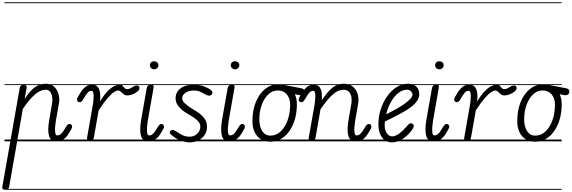

<svg xmlns="http://www.w3.org/2000/svg" viewBox="-45 -1250 5055 1698"><path d="M450.5 0Q426 0 410.5 -12.8Q395 -25.5 388 -50Q381 -74.5 381.8 -109.5Q382.5 -144.5 390.5 -189.5L415.5 -336Q420 -362 416.8 -389.8Q413.5 -417.5 399.5 -437Q385.5 -456.5 358 -456.5Q314 -456.5 265.5 -415.8Q217 -375 157 -287L36 401.5Q34 415.5 23 422Q12 428.5 0.5 428.5Q-12.5 428.5 -19.8 422.5Q-27 416.5 -24.5 402.5L129.5 -472Q131 -481.5 136.2 -487.8Q141.5 -494 149 -497.2Q156.5 -500.5 163.5 -500.5Q176.5 -500.5 184.8 -494Q193 -487.5 190.5 -474.5L173 -375Q220.5 -448 263.8 -478.8Q307 -509.5 363 -509.5Q405 -509.5 432.8 -484.5Q460.5 -459.5 472.2 -419.5Q484 -379.5 476 -334L448 -175Q444 -152 442 -123.2Q440 -94.5 444 -73.5Q448 -52.5 461.5 -52.5Q478.5 -52.5 493.5 -65Q508.5 -77.5 525.5 -106.5L533.5 -120.5Q544 -138.5 552 -146Q560 -153.5 569.5 -153.5Q579.5 -153.5 586.2 -147Q593 -140.5 593 -127.5Q593 -120 583.5 -104Q574 -88 562.5 -68Q540.5 -33 514.2 -16.5Q488 0 450.5 0ZM450.5 0Q426 0 410.5 -12.8Q395 -25.5 388 -50Q381 -74.5 381.8 -109.5Q382.5 -144.5 390.5 -189.5L415.5 -336Q420 -362 416.8 -389.8Q413.5 -417.5 399.5 -437Q385.5 -456.5 358 -456.5Q314 -456.5 265.5 -415.8Q217 -375 157 -287L36 401.5Q34 415.5 23 422Q12 428.5 0.5 428.5Q-12.5 428.5 -19.8 422.5Q-27 416.5 -24.5 402.5L129.5 -472Q131 -481.5 136.2 -487.8Q141.5 -494 149 -497.2Q156.5 -500.5 163.5 -500.5Q176.5 -500.5 184.8 -494Q193 -487.5 190.5 -474.5L173 -375Q220.5 -448 263.8 -478.8Q307 -509.5 363 -509.5Q405 -509.5 432.8 -484.5Q460.5 -459.5 472.2 -419.5Q484 -379.5 476 -334L448 -175Q444 -152 442 -123.2Q440 -94.5 444 -73.5Q448 -52.5 461.5 -52.5Q478.5 -52.5 493.5 -65Q508.5 -77.5 525.5 -106.5L533.5 -120.5Q544 -138.5 552 -146Q560 -153.5 569.5 -153.5Q579.5 -153.5 586.2 -147Q593 -140.5 593 -127.5Q593 -120 583.5 -104Q574 -88 562.5 -68Q540.5 -33 514.2 -16.5Q488 0 450.5 0ZM-5 420.5H619.5V428.5H-5ZM-5 -16H619.5V0H-5ZM-5 -505.5H619.5V-497.5H-5ZM-5 -1230H619.5V-1222H-5Z M749.5 0Q738.5 0 730.5 -8.2Q722.5 -16.5 725 -32.5L775 -316.5Q778 -333.5 780.5 -355.8Q783 -378 783.2 -398.8Q783.5 -419.5 779 -433.2Q774.5 -447 764 -447Q747 -447 733.8 -434.5Q720.5 -422 704 -393L695.5 -379Q685 -361 677.2 -353.5Q669.5 -346 659.5 -346Q649.5 -346 642.8 -352.5Q636 -359 636 -371.5Q636 -379 645.5 -395.2Q655 -411.5 667 -431.5Q689 -467 716.2 -486Q743.5 -505 786 -499Q810 -495.5 823.2 -476.2Q836.5 -457 840.2 -425.2Q844 -393.5 839.5 -352.5Q882 -424.5 926.5 -462.5Q971 -500.5 1012 -500.5Q1032 -500.5 1040.2 -491Q1048.5 -481.5 1056.2 -471.8Q1064 -462 1082.5 -462Q1095 -462 1109.5 -469.5Q1124 -477 1131.5 -482.5Q1145 -491.5 1158 -493.5Q1171 -495.5 1179.8 -490.5Q1188.5 -485.5 1188.5 -473.5Q1188.5 -463.5 1183.8 -455.5Q1179 -447.5 1170.5 -440.8Q1162 -434 1150.5 -427Q1132 -415.5 1112.2 -410.8Q1092.5 -406 1081 -406Q1061.5 -406 1048 -417Q1034.5 -428 1023.2 -438.8Q1012 -449.5 999.5 -449.5Q986 -449.5 963.8 -435.8Q941.5 -422 908.2 -384.2Q875 -346.5 827.5 -274.5L785 -33Q782.5 -16 772.5 -8Q762.5 0 749.5 0ZM749.5 0Q738.5 0 730.5 -8.2Q722.5 -16.5 725 -32.5L775 -316.5Q778 -333.5 780.5 -355.8Q783 -378 783.2 -398.8Q783.5 -419.5 779 -433.2Q774.5 -447 764 -447Q747 -447 733.8 -434.5Q720.5 -422 704 -393L695.5 -379Q685 -361 677.2 -353.5Q669.5 -346 659.5 -346Q649.5 -346 642.8 -352.5Q636 -359 636 -371.5Q636 -379 645.5 -395.2Q655 -411.5 667 -431.5Q689 -467 716.2 -486Q743.5 -505 786 -499Q810 -495.5 823.2 -476.2Q836.5 -457 840.2 -425.2Q844 -393.5 839.5 -352.5Q882 -424.5 926.5 -462.5Q971 -500.5 1012 -500.5Q1032 -500.5 1040.2 -491Q1048.5 -481.5 1056.2 -471.8Q1064 -462 1082.5 -462Q1095 -462 1109.5 -469.5Q1124 -477 1131.5 -482.5Q1145 -491.5 1158 -493.5Q1171 -495.5 1179.8 -490.5Q1188.5 -485.5 1188.5 -473.5Q1188.5 -463.5 1183.8 -455.5Q1179 -447.5 1170.5 -440.8Q1162 -434 1150.5 -427Q1132 -415.5 1112.2 -410.8Q1092.5 -406 1081 -406Q1061.5 -406 1048 -417Q1034.5 -428 1023.2 -438.8Q1012 -449.5 999.5 -449.5Q986 -449.5 963.8 -435.8Q941.5 -422 908.2 -384.2Q875 -346.5 827.5 -274.5L785 -33Q782.5 -16 772.5 -8Q762.5 0 749.5 0ZM609.5 420.5H1154.5V428.5H609.5ZM609.5 -16H1154.5V0H609.5ZM609.5 -505.5H1154.5V-497.5H609.5ZM609.5 -1230H1154.5V-1222H609.5Z M1204 -194 1252 -467Q1254 -479 1258.8 -486.5Q1263.5 -494 1272.2 -497.2Q1281 -500.5 1294 -500.5Q1308.5 -500.5 1312 -493.8Q1315.5 -487 1312.5 -470L1261 -176Q1257.5 -153 1255.2 -124Q1253 -95 1256.8 -73.8Q1260.5 -52.5 1274 -52.5Q1291.5 -52.5 1306.2 -65Q1321 -77.5 1338 -106.5L1346.5 -120.5Q1356.5 -138.5 1364.5 -146Q1372.5 -153.5 1382.5 -153.5Q1392.5 -153.5 1399 -147Q1405.5 -140.5 1405.5 -127.5Q1405.5 -120 1396 -104Q1386.5 -88 1375 -68Q1353.5 -33 1327 -16.5Q1300.5 0 1263 0Q1238.5 0 1223.2 -13Q1208 -26 1201.2 -51Q1194.5 -76 1195.2 -112Q1196 -148 1204 -194ZM1280.5 -673.5Q1280.5 -688 1290.5 -698Q1300.5 -708 1318 -708Q1333.5 -708 1344.8 -698.8Q1356 -689.5 1356 -673.5Q1356 -658.5 1345 -647.8Q1334 -637 1318 -637Q1302 -637 1291.2 -647.8Q1280.5 -658.5 1280.5 -673.5ZM1204 -194 1252 -467Q1254 -479 1258.8 -486.5Q1263.5 -494 1272.2 -497.2Q1281 -500.5 1294 -500.5Q1308.5 -500.5 1312 -493.8Q1315.5 -487 1312.5 -470L1261 -176Q1257.5 -153 1255.2 -124Q1253 -95 1256.8 -73.8Q1260.5 -52.5 1274 -52.5Q1291.5 -52.5 1306.2 -65Q1321 -77.5 1338 -106.5L1346.5 -120.5Q1356.5 -138.5 1364.5 -146Q1372.5 -153.5 1382.5 -153.5Q1392.5 -153.5 1399 -147Q1405.5 -140.5 1405.5 -127.5Q1405.5 -120 1396 -104Q1386.5 -88 1375 -68Q1353.5 -33 1327 -16.5Q1300.5 0 1263 0Q1238.5 0 1223.2 -13Q1208 -26 1201.2 -51Q1194.5 -76 1195.2 -112Q1196 -148 1204 -194ZM1280.5 -673.5Q1280.5 -688 1290.5 -698Q1300.5 -708 1318 -708Q1333.5 -708 1344.8 -698.8Q1356 -689.5 1356 -673.5Q1356 -658.5 1345 -647.8Q1334 -637 1318 -637Q1302 -637 1291.2 -647.8Q1280.5 -658.5 1280.5 -673.5ZM1144.5 420.5H1432.5V428.5H1144.5ZM1144.5 -16H1432.5V0H1144.5ZM1144.5 -505.5H1432.5V-497.5H1144.5ZM1144.5 -1230H1432.5V-1222H1144.5Z M1630.5 9Q1601.5 9 1563.2 -3Q1525 -15 1489.5 -42Q1471 -55.5 1461.5 -65.5Q1452 -75.5 1461 -89.5Q1466.5 -100 1481.5 -100Q1496.5 -100 1511.5 -89Q1528.5 -76.5 1561.2 -58.8Q1594 -41 1630.5 -41Q1672.5 -41 1699.5 -67.8Q1726.5 -94.5 1726.5 -128Q1726.5 -151.5 1715.2 -167.2Q1704 -183 1689.5 -194.5Q1674 -207.5 1648.5 -223.2Q1623 -239 1592.5 -257.5Q1562 -276.5 1535 -308.2Q1508 -340 1508 -380.5Q1508 -435.5 1550.8 -468Q1593.5 -500.5 1671 -500.5Q1699.5 -500.5 1732.2 -493.8Q1765 -487 1804 -465Q1824 -454 1830.5 -441.8Q1837 -429.5 1829.5 -417Q1823 -406.5 1808.5 -404.5Q1794 -402.5 1776 -412Q1763.5 -419 1735.2 -434.2Q1707 -449.5 1671 -449.5Q1624 -449.5 1595.2 -429.8Q1566.5 -410 1566.5 -380.5Q1566.5 -356.5 1589 -336.8Q1611.5 -317 1634.5 -300.5Q1665 -280.5 1692.2 -265.2Q1719.5 -250 1742.5 -225.5Q1761.5 -207.5 1773.5 -185.2Q1785.5 -163 1785.5 -124.5Q1785.5 -88 1765.5 -57.5Q1745.5 -27 1710.5 -9Q1675.5 9 1630.5 9ZM1630.5 9Q1601.5 9 1563.2 -3Q1525 -15 1489.5 -42Q1471 -55.5 1461.5 -65.5Q1452 -75.5 1461 -89.5Q1466.5 -100 1481.5 -100Q1496.5 -100 1511.5 -89Q1528.5 -76.5 1561.2 -58.8Q1594 -41 1630.5 -41Q1672.5 -41 1699.5 -67.8Q1726.5 -94.5 1726.5 -128Q1726.5 -151.5 1715.2 -167.2Q1704 -183 1689.5 -194.5Q1674 -207.5 1648.5 -223.2Q1623 -239 1592.5 -257.5Q1562 -276.5 1535 -308.2Q1508 -340 1508 -380.5Q1508 -435.5 1550.8 -468Q1593.5 -500.5 1671 -500.5Q1699.5 -500.5 1732.2 -493.8Q1765 -487 1804 -465Q1824 -454 1830.5 -441.8Q1837 -429.5 1829.5 -417Q1823 -406.5 1808.5 -404.5Q1794 -402.5 1776 -412Q1763.5 -419 1735.2 -434.2Q1707 -449.5 1671 -449.5Q1624 -449.5 1595.2 -429.8Q1566.5 -410 1566.5 -380.5Q1566.5 -356.5 1589 -336.8Q1611.5 -317 1634.5 -300.5Q1665 -280.5 1692.2 -265.2Q1719.5 -250 1742.5 -225.5Q1761.5 -207.5 1773.5 -185.2Q1785.5 -163 1785.5 -124.5Q1785.5 -88 1765.5 -57.5Q1745.5 -27 1710.5 -9Q1675.5 9 1630.5 9ZM1422.5 420.5H1870V428.5H1422.5ZM1422.5 -16H1870V0H1422.5ZM1422.5 -505.5H1870V-497.5H1422.5ZM1422.5 -1230H1870V-1222H1422.5Z M1919.5 -194 1967.5 -467Q1969.5 -479 1974.2 -486.5Q1979 -494 1987.8 -497.2Q1996.5 -500.5 2009.5 -500.5Q2024 -500.5 2027.5 -493.8Q2031 -487 2028 -470L1976.5 -176Q1973 -153 1970.8 -124Q1968.5 -95 1972.2 -73.8Q1976 -52.5 1989.5 -52.5Q2007 -52.5 2021.8 -65Q2036.5 -77.5 2053.5 -106.5L2062 -120.5Q2072 -138.5 2080 -146Q2088 -153.5 2098 -153.5Q2108 -153.5 2114.5 -147Q2121 -140.5 2121 -127.5Q2121 -120 2111.5 -104Q2102 -88 2090.5 -68Q2069 -33 2042.5 -16.5Q2016 0 1978.5 0Q1954 0 1938.8 -13Q1923.5 -26 1916.8 -51Q1910 -76 1910.8 -112Q1911.5 -148 1919.5 -194ZM1996 -673.5Q1996 -688 2006 -698Q2016 -708 2033.5 -708Q2049 -708 2060.2 -698.8Q2071.5 -689.5 2071.5 -673.5Q2071.5 -658.5 2060.5 -647.8Q2049.5 -637 2033.5 -637Q2017.5 -637 2006.8 -647.8Q1996 -658.5 1996 -673.5ZM1919.5 -194 1967.5 -467Q1969.5 -479 1974.2 -486.5Q1979 -494 1987.8 -497.2Q1996.5 -500.5 2009.5 -500.5Q2024 -500.5 2027.5 -493.8Q2031 -487 2028 -470L1976.5 -176Q1973 -153 1970.8 -124Q1968.5 -95 1972.2 -73.8Q1976 -52.5 1989.5 -52.5Q2007 -52.5 2021.8 -65Q2036.5 -77.5 2053.5 -106.5L2062 -120.5Q2072 -138.5 2080 -146Q2088 -153.5 2098 -153.5Q2108 -153.5 2114.5 -147Q2121 -140.5 2121 -127.5Q2121 -120 2111.5 -104Q2102 -88 2090.5 -68Q2069 -33 2042.5 -16.5Q2016 0 1978.5 0Q1954 0 1938.8 -13Q1923.5 -26 1916.8 -51Q1910 -76 1910.8 -112Q1911.5 -148 1919.5 -194ZM1996 -673.5Q1996 -688 2006 -698Q2016 -708 2033.5 -708Q2049 -708 2060.2 -698.8Q2071.5 -689.5 2071.5 -673.5Q2071.5 -658.5 2060.5 -647.8Q2049.5 -637 2033.5 -637Q2017.5 -637 2006.8 -647.8Q1996 -658.5 1996 -673.5ZM1860 420.5H2148V428.5H1860ZM1860 -16H2148V0H1860ZM1860 -505.5H2148V-497.5H1860ZM1860 -1230H2148V-1222H1860Z M2347.5 3Q2273 3 2230.2 -45.8Q2187.5 -94.5 2187.5 -179.5Q2187.5 -273 2216.8 -346Q2246 -419 2296.8 -461Q2347.5 -503 2411.5 -503Q2421 -503 2430.2 -502.8Q2439.5 -502.5 2450.5 -501.2Q2461.5 -500 2475 -497Q2477 -497 2493 -493.8Q2509 -490.5 2540.5 -484.5Q2572 -478.5 2619.5 -469.5Q2636 -466 2642 -458.5Q2648 -451 2648 -440.5Q2648 -419.5 2632.5 -412.2Q2617 -405 2595.5 -410L2562.5 -417Q2571 -398.5 2575.8 -375.8Q2580.5 -353 2580.5 -327Q2580.5 -255.5 2563 -195.2Q2545.5 -135 2514 -90.5Q2482.5 -46 2440 -21.5Q2397.5 3 2347.5 3ZM2248.5 -194Q2248.5 -130.5 2274.5 -90.5Q2300.5 -50.5 2347.5 -50.5Q2397.5 -50.5 2436.8 -87.2Q2476 -124 2498.5 -186.2Q2521 -248.5 2521 -325.5Q2521 -380.5 2491.5 -415.2Q2462 -450 2411.5 -450Q2364.5 -450 2327.8 -415.5Q2291 -381 2269.8 -323Q2248.5 -265 2248.5 -194ZM2347.5 3Q2273 3 2230.2 -45.8Q2187.5 -94.5 2187.5 -179.5Q2187.5 -273 2216.8 -346Q2246 -419 2296.8 -461Q2347.5 -503 2411.5 -503Q2421 -503 2430.2 -502.8Q2439.5 -502.5 2450.5 -501.2Q2461.5 -500 2475 -497Q2477 -497 2493 -493.8Q2509 -490.5 2540.5 -484.5Q2572 -478.5 2619.5 -469.5Q2636 -466 2642 -458.5Q2648 -451 2648 -440.5Q2648 -419.5 2632.5 -412.2Q2617 -405 2595.5 -410L2562.5 -417Q2571 -398.5 2575.8 -375.8Q2580.5 -353 2580.5 -327Q2580.5 -255.5 2563 -195.2Q2545.5 -135 2514 -90.5Q2482.5 -46 2440 -21.5Q2397.5 3 2347.5 3ZM2248.5 -194Q2248.5 -130.5 2274.5 -90.5Q2300.5 -50.5 2347.5 -50.5Q2397.5 -50.5 2436.8 -87.2Q2476 -124 2498.5 -186.2Q2521 -248.5 2521 -325.5Q2521 -380.5 2491.5 -415.2Q2462 -450 2411.5 -450Q2364.5 -450 2327.8 -415.5Q2291 -381 2269.8 -323Q2248.5 -265 2248.5 -194ZM2138 420.5H2580V428.5H2138ZM2138 -16H2580V0H2138ZM2138 -505.5H2580V-497.5H2138ZM2138 -1230H2580V-1222H2138Z M2710 0Q2699 0 2691 -8.2Q2683 -16.5 2685.5 -32.5L2735.5 -316.5Q2738.5 -333.5 2741 -355.8Q2743.5 -378 2743.8 -398.8Q2744 -419.5 2739.5 -433.2Q2735 -447 2724.5 -447Q2707.5 -447 2694.2 -434.5Q2681 -422 2664.5 -393L2656 -379Q2645.5 -361 2637.8 -353.5Q2630 -346 2620 -346Q2610 -346 2603.2 -352.5Q2596.5 -359 2596.5 -371.5Q2596.5 -379 2606 -395.2Q2615.5 -411.5 2627.5 -431.5Q2649.5 -467 2676.8 -486Q2704 -505 2746.5 -499Q2769.5 -495.5 2782.5 -477.8Q2795.5 -460 2799.8 -430.8Q2804 -401.5 2801 -363.5Q2853 -441.5 2896.2 -475.5Q2939.5 -509.5 2995 -509.5Q3045 -509.5 3075.8 -483.8Q3106.5 -458 3118.2 -417Q3130 -376 3122 -330.5L3095.5 -178Q3091.5 -155.5 3089.2 -126Q3087 -96.5 3090.8 -74.5Q3094.5 -52.5 3108.5 -52.5Q3125.5 -52.5 3140.2 -65Q3155 -77.5 3172 -106.5L3180.5 -120.5Q3191 -138.5 3198.8 -146Q3206.5 -153.5 3216.5 -153.5Q3226.5 -153.5 3233 -147Q3239.5 -140.5 3239.5 -127.5Q3239.5 -120 3230.2 -104Q3221 -88 3209 -68Q3187.5 -33 3161 -16.5Q3134.5 0 3097 0Q3072 0 3056.8 -13.5Q3041.5 -27 3034.8 -52.8Q3028 -78.5 3029.2 -115.5Q3030.5 -152.5 3039 -199.5L3062.5 -333Q3067 -359 3063.2 -387.5Q3059.5 -416 3042.8 -436.2Q3026 -456.5 2990.5 -456.5Q2945.5 -456.5 2898 -414.2Q2850.5 -372 2789.5 -283.5L2745.5 -33Q2743 -16 2733 -8Q2723 0 2710 0ZM2710 0Q2699 0 2691 -8.2Q2683 -16.5 2685.5 -32.5L2735.5 -316.5Q2738.5 -333.5 2741 -355.8Q2743.5 -378 2743.8 -398.8Q2744 -419.5 2739.5 -433.2Q2735 -447 2724.5 -447Q2707.5 -447 2694.2 -434.5Q2681 -422 2664.5 -393L2656 -379Q2645.5 -361 2637.8 -353.5Q2630 -346 2620 -346Q2610 -346 2603.2 -352.5Q2596.5 -359 2596.5 -371.5Q2596.5 -379 2606 -395.2Q2615.5 -411.5 2627.5 -431.5Q2649.5 -467 2676.8 -486Q2704 -505 2746.5 -499Q2769.5 -495.5 2782.5 -477.8Q2795.5 -460 2799.8 -430.8Q2804 -401.5 2801 -363.5Q2853 -441.5 2896.2 -475.5Q2939.5 -509.5 2995 -509.5Q3045 -509.5 3075.8 -483.8Q3106.5 -458 3118.2 -417Q3130 -376 3122 -330.5L3095.5 -178Q3091.5 -155.5 3089.2 -126Q3087 -96.5 3090.8 -74.5Q3094.5 -52.5 3108.5 -52.5Q3125.5 -52.5 3140.2 -65Q3155 -77.5 3172 -106.5L3180.5 -120.5Q3191 -138.5 3198.8 -146Q3206.5 -153.5 3216.5 -153.5Q3226.5 -153.5 3233 -147Q3239.5 -140.5 3239.5 -127.5Q3239.5 -120 3230.2 -104Q3221 -88 3209 -68Q3187.5 -33 3161 -16.5Q3134.5 0 3097 0Q3072 0 3056.8 -13.5Q3041.5 -27 3034.8 -52.8Q3028 -78.5 3029.2 -115.5Q3030.5 -152.5 3039 -199.5L3062.5 -333Q3067 -359 3063.2 -387.5Q3059.5 -416 3042.8 -436.2Q3026 -456.5 2990.5 -456.5Q2945.5 -456.5 2898 -414.2Q2850.5 -372 2789.5 -283.5L2745.5 -33Q2743 -16 2733 -8Q2723 0 2710 0ZM2570 420.5H3266.5V428.5H2570ZM2570 -16H3266.5V0H2570ZM2570 -505.5H3266.5V-497.5H2570ZM2570 -1230H3266.5V-1222H2570Z M3421.5 9Q3365.5 9 3333.5 -34.5Q3301.5 -78 3301.5 -151Q3301.5 -221 3322.8 -285.5Q3344 -350 3380.5 -400.5Q3417 -451 3463.8 -480.2Q3510.5 -509.5 3562 -509.5Q3609 -509.5 3635.8 -485.5Q3662.5 -461.5 3662.5 -418.5Q3662.5 -387 3645.5 -360.8Q3628.5 -334.5 3602.5 -313.2Q3576.5 -292 3548.8 -275.5Q3521 -259 3499 -246.5Q3469.5 -230 3428.2 -209.8Q3387 -189.5 3359 -175Q3358 -166 3357.5 -156.8Q3357 -147.5 3357 -138Q3357 -100 3376 -72Q3395 -44 3423 -44Q3452.5 -44 3485.2 -68.5Q3518 -93 3548.5 -128.5Q3568 -154 3581.2 -158Q3594.5 -162 3604 -154.5Q3611 -150 3613.8 -143.2Q3616.5 -136.5 3612.2 -124.8Q3608 -113 3593 -93.5Q3559.5 -49 3513.2 -20Q3467 9 3421.5 9ZM3370.5 -239Q3392 -250.5 3417.5 -263.5Q3443 -276.5 3465.5 -289Q3501 -310 3532.5 -332.2Q3564 -354.5 3583.5 -375.5Q3603 -396.5 3603 -414Q3603 -428 3590 -442.2Q3577 -456.5 3553.5 -456.5Q3513 -456.5 3476.2 -426.5Q3439.5 -396.5 3411.8 -347Q3384 -297.5 3370.5 -239ZM3421.5 9Q3365.5 9 3333.5 -34.5Q3301.5 -78 3301.5 -151Q3301.5 -221 3322.8 -285.5Q3344 -350 3380.5 -400.5Q3417 -451 3463.8 -480.2Q3510.5 -509.5 3562 -509.5Q3609 -509.5 3635.8 -485.5Q3662.5 -461.5 3662.5 -418.5Q3662.5 -387 3645.5 -360.8Q3628.5 -334.5 3602.5 -313.2Q3576.5 -292 3548.8 -275.5Q3521 -259 3499 -246.5Q3469.5 -230 3428.2 -209.8Q3387 -189.5 3359 -175Q3358 -166 3357.5 -156.8Q3357 -147.5 3357 -138Q3357 -100 3376 -72Q3395 -44 3423 -44Q3452.5 -44 3485.2 -68.5Q3518 -93 3548.5 -128.5Q3568 -154 3581.2 -158Q3594.5 -162 3604 -154.5Q3611 -150 3613.8 -143.2Q3616.5 -136.5 3612.2 -124.8Q3608 -113 3593 -93.5Q3559.5 -49 3513.2 -20Q3467 9 3421.5 9ZM3370.5 -239Q3392 -250.5 3417.5 -263.5Q3443 -276.5 3465.5 -289Q3501 -310 3532.5 -332.2Q3564 -354.5 3583.5 -375.5Q3603 -396.5 3603 -414Q3603 -428 3590 -442.2Q3577 -456.5 3553.5 -456.5Q3513 -456.5 3476.2 -426.5Q3439.5 -396.5 3411.8 -347Q3384 -297.5 3370.5 -239ZM3256.5 420.5H3677V428.5H3256.5ZM3256.5 -16H3677V0H3256.5ZM3256.5 -505.5H3677V-497.5H3256.5ZM3256.5 -1230H3677V-1222H3256.5Z M3726.5 -194 3774.5 -467Q3776.5 -479 3781.2 -486.5Q3786 -494 3794.8 -497.2Q3803.5 -500.5 3816.5 -500.5Q3831 -500.5 3834.5 -493.8Q3838 -487 3835 -470L3783.5 -176Q3780 -153 3777.8 -124Q3775.5 -95 3779.2 -73.8Q3783 -52.5 3796.5 -52.5Q3814 -52.5 3828.8 -65Q3843.5 -77.5 3860.5 -106.5L3869 -120.5Q3879 -138.5 3887 -146Q3895 -153.5 3905 -153.5Q3915 -153.5 3921.5 -147Q3928 -140.5 3928 -127.5Q3928 -120 3918.5 -104Q3909 -88 3897.5 -68Q3876 -33 3849.5 -16.5Q3823 0 3785.5 0Q3761 0 3745.8 -13Q3730.5 -26 3723.8 -51Q3717 -76 3717.8 -112Q3718.5 -148 3726.5 -194ZM3803 -673.5Q3803 -688 3813 -698Q3823 -708 3840.5 -708Q3856 -708 3867.2 -698.8Q3878.5 -689.5 3878.5 -673.5Q3878.5 -658.5 3867.5 -647.8Q3856.5 -637 3840.5 -637Q3824.5 -637 3813.8 -647.8Q3803 -658.5 3803 -673.5ZM3726.5 -194 3774.5 -467Q3776.5 -479 3781.2 -486.5Q3786 -494 3794.8 -497.2Q3803.5 -500.5 3816.5 -500.5Q3831 -500.5 3834.5 -493.8Q3838 -487 3835 -470L3783.5 -176Q3780 -153 3777.8 -124Q3775.5 -95 3779.2 -73.8Q3783 -52.5 3796.5 -52.5Q3814 -52.5 3828.8 -65Q3843.5 -77.5 3860.5 -106.5L3869 -120.5Q3879 -138.5 3887 -146Q3895 -153.5 3905 -153.5Q3915 -153.5 3921.5 -147Q3928 -140.5 3928 -127.5Q3928 -120 3918.5 -104Q3909 -88 3897.5 -68Q3876 -33 3849.5 -16.5Q3823 0 3785.5 0Q3761 0 3745.8 -13Q3730.5 -26 3723.8 -51Q3717 -76 3717.8 -112Q3718.5 -148 3726.5 -194ZM3803 -673.5Q3803 -688 3813 -698Q3823 -708 3840.5 -708Q3856 -708 3867.2 -698.8Q3878.5 -689.5 3878.5 -673.5Q3878.5 -658.5 3867.5 -647.8Q3856.5 -637 3840.5 -637Q3824.5 -637 3813.8 -647.8Q3803 -658.5 3803 -673.5ZM3667 420.5H3955V428.5H3667ZM3667 -16H3955V0H3667ZM3667 -505.5H3955V-497.5H3667ZM3667 -1230H3955V-1222H3667Z M4085 0Q4074 0 4066 -8.2Q4058 -16.5 4060.5 -32.5L4110.5 -316.5Q4113.5 -333.5 4116 -355.8Q4118.5 -378 4118.8 -398.8Q4119 -419.5 4114.5 -433.2Q4110 -447 4099.5 -447Q4082.5 -447 4069.2 -434.5Q4056 -422 4039.5 -393L4031 -379Q4020.5 -361 4012.8 -353.5Q4005 -346 3995 -346Q3985 -346 3978.2 -352.5Q3971.5 -359 3971.5 -371.5Q3971.5 -379 3981 -395.2Q3990.5 -411.5 4002.5 -431.5Q4024.5 -467 4051.8 -486Q4079 -505 4121.5 -499Q4145.5 -495.5 4158.8 -476.2Q4172 -457 4175.8 -425.2Q4179.5 -393.5 4175 -352.5Q4217.5 -424.5 4262 -462.5Q4306.5 -500.5 4347.5 -500.5Q4367.5 -500.5 4375.8 -491Q4384 -481.5 4391.8 -471.8Q4399.5 -462 4418 -462Q4430.5 -462 4445 -469.5Q4459.5 -477 4467 -482.5Q4480.5 -491.5 4493.5 -493.5Q4506.5 -495.5 4515.2 -490.5Q4524 -485.5 4524 -473.5Q4524 -463.5 4519.2 -455.5Q4514.5 -447.5 4506 -440.8Q4497.5 -434 4486 -427Q4467.5 -415.5 4447.8 -410.8Q4428 -406 4416.5 -406Q4397 -406 4383.5 -417Q4370 -428 4358.8 -438.8Q4347.5 -449.5 4335 -449.5Q4321.5 -449.5 4299.2 -435.8Q4277 -422 4243.8 -384.2Q4210.5 -346.5 4163 -274.5L4120.5 -33Q4118 -16 4108 -8Q4098 0 4085 0ZM4085 0Q4074 0 4066 -8.2Q4058 -16.5 4060.5 -32.5L4110.5 -316.5Q4113.5 -333.5 4116 -355.8Q4118.5 -378 4118.8 -398.8Q4119 -419.5 4114.5 -433.2Q4110 -447 4099.5 -447Q4082.5 -447 4069.2 -434.5Q4056 -422 4039.5 -393L4031 -379Q4020.5 -361 4012.8 -353.5Q4005 -346 3995 -346Q3985 -346 3978.2 -352.5Q3971.5 -359 3971.5 -371.5Q3971.5 -379 3981 -395.2Q3990.5 -411.5 4002.5 -431.5Q4024.5 -467 4051.8 -486Q4079 -505 4121.5 -499Q4145.5 -495.5 4158.8 -476.2Q4172 -457 4175.8 -425.2Q4179.5 -393.5 4175 -352.5Q4217.5 -424.5 4262 -462.5Q4306.5 -500.5 4347.5 -500.5Q4367.5 -500.5 4375.8 -491Q4384 -481.5 4391.8 -471.8Q4399.5 -462 4418 -462Q4430.5 -462 4445 -469.5Q4459.5 -477 4467 -482.5Q4480.5 -491.5 4493.5 -493.5Q4506.5 -495.5 4515.2 -490.5Q4524 -485.5 4524 -473.5Q4524 -463.5 4519.2 -455.5Q4514.5 -447.5 4506 -440.8Q4497.5 -434 4486 -427Q4467.5 -415.5 4447.8 -410.8Q4428 -406 4416.5 -406Q4397 -406 4383.5 -417Q4370 -428 4358.8 -438.8Q4347.5 -449.5 4335 -449.5Q4321.5 -449.5 4299.2 -435.8Q4277 -422 4243.8 -384.2Q4210.5 -346.5 4163 -274.5L4120.5 -33Q4118 -16 4108 -8Q4098 0 4085 0ZM3945 420.5H4490V428.5H3945ZM3945 -16H4490V0H3945ZM3945 -505.5H4490V-497.5H3945ZM3945 -1230H4490V-1222H3945Z M4689.5 3Q4615 3 4572.2 -45.8Q4529.5 -94.5 4529.5 -179.5Q4529.5 -273 4558.8 -346Q4588 -419 4638.8 -461Q4689.5 -503 4753.5 -503Q4763 -503 4772.2 -502.8Q4781.5 -502.5 4792.5 -501.2Q4803.5 -500 4817 -497Q4819 -497 4835 -493.8Q4851 -490.5 4882.5 -484.5Q4914 -478.5 4961.5 -469.5Q4978 -466 4984 -458.5Q4990 -451 4990 -440.5Q4990 -419.5 4974.5 -412.2Q4959 -405 4937.5 -410L4904.5 -417Q4913 -398.5 4917.8 -375.8Q4922.5 -353 4922.5 -327Q4922.5 -255.5 4905 -195.2Q4887.5 -135 4856 -90.5Q4824.5 -46 4782 -21.5Q4739.5 3 4689.5 3ZM4590.5 -194Q4590.5 -130.5 4616.5 -90.5Q4642.5 -50.5 4689.5 -50.5Q4739.5 -50.5 4778.8 -87.2Q4818 -124 4840.5 -186.2Q4863 -248.5 4863 -325.5Q4863 -380.5 4833.5 -415.2Q4804 -450 4753.5 -450Q4706.5 -450 4669.8 -415.5Q4633 -381 4611.8 -323Q4590.5 -265 4590.5 -194ZM4689.5 3Q4615 3 4572.2 -45.8Q4529.5 -94.5 4529.5 -179.5Q4529.5 -273 4558.8 -346Q4588 -419 4638.8 -461Q4689.5 -503 4753.5 -503Q4763 -503 4772.2 -502.8Q4781.5 -502.5 4792.5 -501.2Q4803.5 -500 4817 -497Q4819 -497 4835 -493.8Q4851 -490.5 4882.5 -484.5Q4914 -478.5 4961.5 -469.5Q4978 -466 4984 -458.5Q4990 -451 4990 -440.5Q4990 -419.5 4974.5 -412.2Q4959 -405 4937.5 -410L4904.5 -417Q4913 -398.5 4917.8 -375.8Q4922.5 -353 4922.5 -327Q4922.5 -255.5 4905 -195.2Q4887.5 -135 4856 -90.5Q4824.5 -46 4782 -21.5Q4739.5 3 4689.5 3ZM4590.5 -194Q4590.5 -130.5 4616.5 -90.5Q4642.5 -50.5 4689.5 -50.5Q4739.5 -50.5 4778.8 -87.2Q4818 -124 4840.5 -186.2Q4863 -248.5 4863 -325.5Q4863 -380.5 4833.5 -415.2Q4804 -450 4753.5 -450Q4706.5 -450 4669.8 -415.5Q4633 -381 4611.8 -323Q4590.5 -265 4590.5 -194ZM4480 420.5H4922V428.5H4480ZM4480 -16H4922V0H4480ZM4480 -505.5H4922V-497.5H4480ZM4480 -1230H4922V-1222H4480Z"/></svg>

Font: Edu VIC WA NT Pre Guide
Style: Regular
Weight: 400
Designer: Tina and Corey Anderson, Eben Sorkin, Mirko Velimirovic
Foundry: Google for Education
Version: Version 1.000